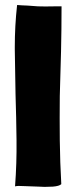

<svg xmlns="http://www.w3.org/2000/svg" viewBox="-20 -728 300 754"><path d="M128.9 -703.1Q106.4 -705.1 87.9 -706.1Q81.1 -706.1 66.4 -707Q57.6 -708 52.7 -708Q48.8 -708 46.9 -708Q46.9 -707 46.9 -706.1Q38.1 -626 38.1 -543.9Q38.1 -539.1 38.1 -534.2Q39.1 -447.3 41 -357.4Q43.9 -267.6 44.9 -176.8Q45.9 -85.9 39.1 3.9Q48.8 1 76.2 2.9Q102.5 3.9 131.8 4.9Q143.6 5.9 155.3 5.9Q171.9 5.9 187.5 4.9Q212.9 2.9 220.7 -4.9Q215.8 -89.8 214.8 -176.8Q213.9 -263.7 214.8 -350.6Q216.8 -439.5 219.7 -526.4Q221.7 -613.3 221.7 -699.2Q221.7 -700.2 221.7 -703.1Q215.8 -703.1 198.2 -703.1Q153.3 -702.1 128.9 -703.1Z"/></svg>

Font: Londrina Solid
Style: NNS
Weight: 400
Designer: Marcelo Magalhaes
Version: Version 1.002